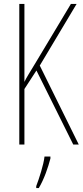

<svg xmlns="http://www.w3.org/2000/svg" viewBox="-20 -734 420 975"><path d="M380 0 182 -401 369 -714H340L160 -414C132 -368 112 -336 104 -318V-714H78V0H104V-282L165 -376L352 0ZM236 71V61H206C202 101 178 175 164 211V221H177C204 176 224 117 236 71Z"/></svg>

Font: Noto Sans Malayalam ExtraCondensed Thin
Style: Regular
Weight: 100
Width: 2
Designer: Jelle Bosma - Monotype Design Team
Foundry: Monotype Imaging Inc.
Version: Version 2.104